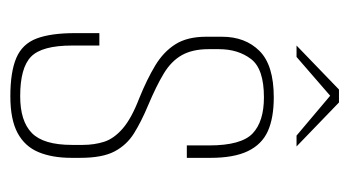

<svg xmlns="http://www.w3.org/2000/svg" viewBox="-172 -497 675 371"><g transform="rotate(90 165.5 -311.5)"><path d="M166 6Q119 6 92 -5.5Q65 -17 54.5 -44.5Q44 -72 44 -119V-166H68V-113Q68 -55 89.5 -34Q111 -13 166 -13Q214 -13 237 -35.5Q260 -58 260 -113V-134Q260 -156 254 -175Q248 -194 228.5 -211Q209 -228 170 -243Q133 -258 106.5 -274Q80 -290 65.5 -313Q51 -336 51 -372V-403Q51 -448 78.5 -475.5Q106 -503 168 -503Q208 -503 233.5 -491.5Q259 -480 272 -453Q285 -426 285 -381V-335H261V-378Q261 -440 238 -462Q215 -484 168 -484Q113 -484 94 -459Q75 -434 75 -397V-377Q75 -346 86.5 -325.5Q98 -305 122 -290.5Q146 -276 184 -260Q215 -247 237.5 -233Q260 -219 272.5 -195.5Q285 -172 285 -129V-112Q285 -75 274 -48.5Q263 -22 237 -8Q211 6 166 6ZM68 -547 153 -629H178L263 -547H242L165 -612L90 -547Z"/></g></svg>

Font: Alumni Sans Thin
Style: Regular
Weight: 100
Designer: Robert E. Leuschke
Foundry: Robert E. Leuschke
Version: Version 1.018